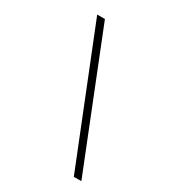

<svg xmlns="http://www.w3.org/2000/svg" viewBox="-173 -791 789 883"><g transform="rotate(30 222.0 -350.0)"><path d="M80 -700H121L400 0H360Z"/></g></svg>

Font: Chakra Petch ExtraLight
Style: Italic
Weight: 275
Italic angle: -10°
Designer: Katatrad Aksorn Co.,Ltd.
Foundry: Cadson Demak Co.,Ltd.
Version: Version 1.000; ttfautohint (v1.6)